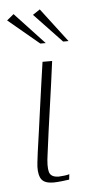

<svg xmlns="http://www.w3.org/2000/svg" viewBox="-63 -603 318 637"><g transform="rotate(-5 95.5 -285.0)"><path d="M120 -399Q110 -322 99 -246Q88 -170 78 -92Q72 -52 77 -33.5Q82 -15 109 -15Q114 -15 127 -16.5Q140 -18 144 -20L142 -2Q137 -1 118.5 1Q100 3 91 3Q72 3 61.5 -2Q51 -7 46.5 -17Q42 -27 41 -40Q40 -53 42 -68.5Q44 -84 46 -101Q51 -137 56.5 -175Q62 -213 67 -251Q72 -289 77.5 -326Q83 -363 88 -399Q96 -399 104.5 -399Q113 -399 120 -399ZM86 -460 -17 -546 6 -565 104 -460ZM162 -460 70 -557 94 -573 180 -460Z"/></g></svg>

Font: Genos ExtraLight
Style: Italic
Weight: 250
Italic angle: -8°
Designer: Robert E. Leuschke
Foundry: Robert E. Leuschke
Version: Version 1.010